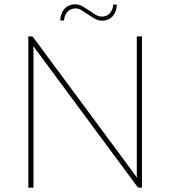

<svg xmlns="http://www.w3.org/2000/svg" viewBox="-20 -872 791 892"><path d="M639.5 -703V0H628Q621.5 0 617 -6L134.5 -658Q135 -653.5 135.2 -648.8Q135.5 -644 135.5 -640V0H111.5V-703H124Q128 -703 130.5 -701.8Q133 -700.5 136 -696.5L616.5 -47Q616 -51.5 615.8 -56Q615.5 -60.5 615.5 -64.5V-703ZM452.5 -795Q477 -795 491 -811.2Q505 -827.5 506 -850.5H522.5Q522.5 -835.5 518 -822Q513.5 -808.5 504.8 -798.2Q496 -788 483.2 -782Q470.5 -776 454 -776Q436.5 -776 420.8 -785Q405 -794 389.8 -804.5Q374.5 -815 360 -824Q345.5 -833 331 -833Q319 -833 309.2 -828.5Q299.5 -824 292.5 -816.2Q285.5 -808.5 281.8 -798.2Q278 -788 277.5 -777H260Q260 -792 264.8 -805.5Q269.5 -819 278.5 -829.5Q287.5 -840 300.2 -846Q313 -852 329 -852Q346.5 -852 362.5 -843Q378.5 -834 393.8 -823.5Q409 -813 423.5 -804Q438 -795 452.5 -795Z"/></svg>

Font: Lato ExtraLight
Style: Regular
Weight: 275
Designer: Lukasz Dziedzic with Adam Twardoch and Botio Nikoltchev
Foundry: tyPoland Lukasz Dziedzic
Version: Version 2.015; 2015-08-06; http://www.latofonts.com/